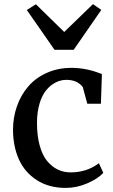

<svg xmlns="http://www.w3.org/2000/svg" viewBox="-20 -899 547 930"><path d="M244.1 -657.7 109.9 -850.6 153.8 -878.4 291 -744.1 430.2 -878.9 470.7 -851.1 336.9 -657.7ZM43 -269.5Q43 -330.6 62.3 -385Q81.5 -439.5 117.2 -480.7Q152.8 -522 206.8 -546.1Q260.7 -570.3 325.7 -570.3Q400.9 -570.3 473.6 -540L468.8 -396.5H402.8L380.9 -477.5Q354 -512.2 301.8 -512.2Q273.4 -512.2 248.3 -499Q223.1 -485.8 203.1 -461.2Q183.1 -436.5 171.4 -396.7Q159.7 -356.9 159.2 -307.6Q158.7 -243.7 171.9 -195.3Q185.1 -147 208.3 -119.1Q231.4 -91.3 260 -77.6Q288.6 -64 322.3 -64Q400.4 -64 459 -108.4L480.5 -61.5Q452.6 -32.2 401.6 -10.5Q350.6 11.2 298.3 11.2Q216.8 11.2 158.4 -26.4Q100.1 -64 71.8 -126.5Q43.5 -189 43 -269.5Z"/></svg>

Font: HaufeMerriweather
Style: Regular
Weight: 400
Designer: Eben Sorkin ( eben@eyebytes.com )
Foundry: Eben Sorkin
Version: Version 1.56